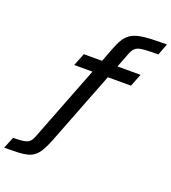

<svg xmlns="http://www.w3.org/2000/svg" viewBox="-342 -864 1057 1186"><g transform="rotate(20 186.5 -270.5)"><path d="M-177 201 -146 125Q-108 125 -85 122Q-62 119 -50 112.5Q-38 106 -31 95.5Q-24 85 -18 70L175 -427H55L88 -510H208L243 -602Q258 -642 274.5 -668Q291 -694 313.5 -709Q336 -724 367.5 -731Q399 -738 443.5 -740Q488 -742 550 -742L521 -666Q467 -666 435 -664Q403 -662 385.5 -654.5Q368 -647 358 -630.5Q348 -614 338 -585L309 -510H461L428 -427H276L88 57Q71 100 55 127Q39 154 19.5 169.5Q0 185 -26 191.5Q-52 198 -89 199.5Q-126 201 -177 201Z"/></g></svg>

Font: Saira Expanded Medium
Style: Italic
Weight: 500
Width: 7
Italic angle: -12°
Designer: Hector Gatti with collaboration of the Omnibus-Type team
Foundry: Omnibus-Type
Version: Version 1.101